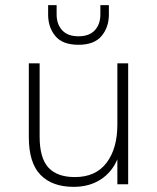

<svg xmlns="http://www.w3.org/2000/svg" viewBox="-20 -716 610 746"><path d="M266 10Q183 10 137.5 -36.5Q92 -83 92 -183V-470H134V-185Q134 -102 168 -65Q202 -28 271 -28Q352 -28 394 -83.5Q436 -139 436 -232V-470H478V0H436V-97Q415 -47 371 -18.5Q327 10 266 10ZM285 -542Q223 -542 195 -576Q167 -610 167 -659V-696H200V-660Q200 -622 221.5 -598.5Q243 -575 285 -575Q327 -575 348.5 -598.5Q370 -622 370 -660V-696H403V-659Q403 -610 374.5 -576Q346 -542 285 -542Z"/></svg>

Font: Gantari ExtraLight
Style: Regular
Weight: 250
Designer: Anugrah Pasau
Foundry: Lafontype
Version: Version 1.000